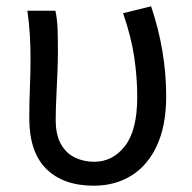

<svg xmlns="http://www.w3.org/2000/svg" viewBox="-20 -577 609 610"><path d="M278 13Q181 13 127 -40.5Q73 -94 73 -202Q73 -250 75 -298Q77 -346 77 -394Q77 -427 75 -463.5Q73 -500 67 -543H156Q162 -515 163 -483.5Q164 -452 164 -416Q164 -386 162.5 -347.5Q161 -309 159 -269.5Q157 -230 157 -196Q157 -148 174 -118.5Q191 -89 219 -76Q247 -63 279 -63Q338 -63 377 -113Q416 -163 416 -269Q416 -331 406.5 -395.5Q397 -460 371 -535L460 -557Q508 -415 508 -271Q508 -179 479 -115.5Q450 -52 398 -19.5Q346 13 278 13Z"/></svg>

Font: Chocolate Classical Sans
Style: Regular
Weight: 400
Designer: 田海東、宇文滿月
Foundry: Moonlit Owen
Version: Version 1.001